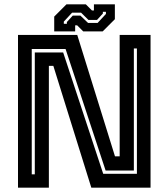

<svg xmlns="http://www.w3.org/2000/svg" viewBox="-20 -860 772 880"><path d="M125.5 -61H139.5V-619.5H269.5L453 -63.5H607.5V-638H593.5V-78.5H464L280.5 -635.5H125.5ZM62.5 0V-700H334L507 -143.5H528.5V-700H670V0H398.5L224.5 -558H204V0ZM228.5 -716V-784L284.5 -840H373.5L401.5 -812H410.5V-840H506.5V-772L450.5 -716H361.5L333.5 -744H324.5V-716ZM272.5 -751H286.5V-759L313.5 -788.5H348.5L383.5 -755H427.5L465.5 -796V-806H451.5V-798L424.5 -768.5H385.5L351.5 -802H310.5L272.5 -761Z"/></svg>

Font: Tourney Thin
Style: Bold
Weight: 700
Version: Version 1.015